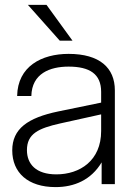

<svg xmlns="http://www.w3.org/2000/svg" viewBox="-20 -752 535 784"><path d="M395 0H449V-383C449 -475 387 -532 260 -532C150 -532 52 -481 50 -360H108C110 -452 184 -480 260 -480C346 -480 393 -450 393 -377V-333L218 -297C93 -271 30 -226 30 -138C30 -47 94 12 207 12C283 12 352 -17 395 -89ZM90 -139C90 -206 137 -228 226 -248L393 -285V-217C393 -96 306 -40 210 -40C127 -40 90 -82 90 -139ZM94 -732 224 -586H276L170 -732Z"/></svg>

Font: Aspekta 250
Style: Regular
Weight: 250
Designer: Ivo Dolenc
Version: Version 2.000